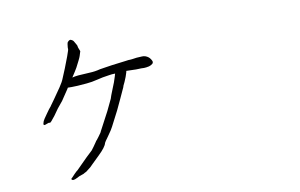

<svg xmlns="http://www.w3.org/2000/svg" viewBox="-78 -862 1656 1060"><g transform="rotate(-10 750.0 -331.5)"><path d="M645.5 -491.2Q644.5 -487.3 643.6 -482.4Q637.7 -460.9 625 -432.6Q617.2 -417 614.3 -410.2H615.2L613.3 -405.3L586.9 -347.7Q561.5 -293.9 557.6 -285.2L513.7 -200.2Q507.8 -187.5 483.4 -153.3Q461.9 -124 460.9 -120.1Q456.1 -97.7 413.1 -56.6Q386.7 -31.2 373 -17.6Q361.3 -5.9 357.4 -2L331.1 18.6L321.3 23.4Q312.5 29.3 309.6 29.3Q289.1 35.2 274.4 43.9Q249 57.6 243.2 44.9L242.2 43.9L243.2 43Q248 37.1 252 34.2Q256.8 29.3 266.6 18.6Q282.2 2.9 285.2 2Q286.1 1 293 -5.9L346.7 -59.6Q377 -88.9 380.9 -91.8Q383.8 -95.7 395.5 -111.3Q407.2 -127 411.1 -133.8Q415 -141.6 418 -142.6Q418.9 -144.5 430.7 -159.2Q450.2 -184.6 449.2 -188.5V-189.5H450.2Q496.1 -275.4 503.9 -291L534.2 -354.5Q537.1 -366.2 552.7 -404.3Q569.3 -443.4 577.1 -470.7Q580.1 -480.5 582 -487.3Q581.1 -487.3 580.1 -487.3Q564.5 -487.3 547.9 -484.4Q513.7 -478.5 510.7 -478.5Q481.4 -472.7 480.5 -471.7Q452.1 -464.8 448.2 -464.8Q427.7 -460.9 367.2 -457Q327.1 -455.1 311.5 -456.1Q309.6 -452.1 307.6 -449.2Q270.5 -394.5 267.6 -389.6L237.3 -352.5Q233.4 -346.7 210.9 -315.4Q183.6 -279.3 179.7 -282.2Q175.8 -285.2 165 -280.3Q151.4 -274.4 147.5 -275.4Q142.6 -276.4 144.5 -285.2Q146.5 -296.9 155.3 -309.6Q168.9 -330.1 172.9 -335Q190.4 -360.4 201.2 -372.1Q201.2 -373 202.1 -374L224.6 -405.3L266.6 -465.8Q285.2 -493.2 292 -511.7Q300.8 -531.2 313.5 -563.5Q333 -613.3 337.9 -627Q352.5 -666 349.6 -668.9Q348.6 -669.9 351.6 -692.4Q352.5 -699.2 353.5 -701.2Q356.4 -706.1 361.3 -710Q368.2 -714.8 371.1 -713.9Q383.8 -710 388.7 -702.1Q405.3 -674.8 404.3 -671.9Q403.3 -668 414.1 -642.6Q411.1 -632.8 406.2 -617.2Q404.3 -610.4 395.5 -592.8Q385.7 -572.3 377 -556.6Q368.2 -541 345.7 -506.8Q359.4 -510.7 379.9 -512.7L444.3 -516.6Q474.6 -517.6 503.9 -525.4Q513.7 -527.3 535.2 -530.3Q569.3 -536.1 573.2 -536.1Q641.6 -543.9 651.4 -545.9Q660.2 -547.9 691.4 -549.8Q710 -553.7 745.1 -554.7Q763.7 -555.7 780.3 -543Q787.1 -537.1 790 -532.2Q796.9 -522.5 797.9 -516.6Q798.8 -509.8 793.9 -504.9Q786.1 -498 773.4 -494.1Q755.9 -490.2 744.1 -490.2Q729.5 -491.2 714.8 -490.2Q699.2 -489.3 684.6 -490.2Q658.2 -491.2 645.5 -491.2Z"/></g></svg>

Font: ToneOZ-YinPZ-Tsuipita-TC
Style: Regular
Weight: 400
Designer: ÂÆ£ÂøóÂáåJeffrey Xuan(jeffreyx@gmail.com, ToneOZ.com) ÈòøÂù§(cjkFonts)
Foundry: ToneOZ
Version: Version 0.24071